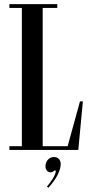

<svg xmlns="http://www.w3.org/2000/svg" viewBox="-20 -720 438 922"><path d="M304.9 -18H185V-682H255V-700H25V-682H85V-18H25V0H356L378 -233H364ZM238.9 34C212.6 34 198.3 58 198.3 78.3C198.3 95.7 209.3 107.7 222.3 107.7C226.6 107.7 231.3 106.3 235.6 103.3C239.3 101 241.9 98 244.9 98C246.6 98 247.9 99.7 247.9 102.3C247.9 119.7 223.1 156.2 205.6 175.7L211.9 181.7C251.3 139.8 271.6 98 271.6 67.7C271.6 47.3 258.6 34 238.9 34Z"/></svg>

Font: Picaflor 24 pt
Style: Regular
Weight: 400
Designer: Ariel Martín Pérez
Foundry: Tunera Type Foundry
Version: Version 1.000;hotconv 1.0.109;makeotfexe 2.5.65596